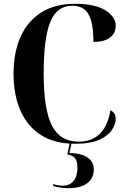

<svg xmlns="http://www.w3.org/2000/svg" viewBox="-20 -744 665 1007"><path d="M374 10Q266 10 194.5 -36Q123 -82 87 -164.5Q51 -247 51 -358Q51 -467 87 -549Q123 -631 194.5 -677.5Q266 -724 375 -724Q478 -724 532.5 -690Q587 -656 587 -607Q587 -571 557.5 -547.5Q528 -524 470 -524Q470 -625 444 -669.5Q418 -714 359 -714Q279 -714 244 -629.5Q209 -545 209 -358Q209 -171 252 -86Q295 -1 393 -1Q462 -1 504 -43Q546 -85 559 -165Q574 -159 580.5 -147Q587 -135 587 -120Q587 -93 567.5 -63Q548 -33 501.5 -11.5Q455 10 374 10ZM339 243Q323 243 299.5 240Q276 237 259 232V221Q285 230 307 230Q346 230 366 205Q386 180 386 136Q386 95 369 81.5Q352 68 333 66L348 -4H358L344 58Q406 60 439 82Q472 104 472 145Q472 191 437.5 217Q403 243 339 243Z"/></svg>

Font: Noto Serif Display SemiCondensed
Style: Bold
Weight: 700
Width: 4
Designer: Monotype Design Team
Foundry: Monotype Imaging Inc.
Version: Version 2.009